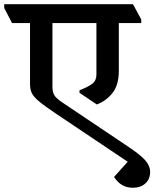

<svg xmlns="http://www.w3.org/2000/svg" viewBox="-60 -677 730 908"><path d="M650 136Q650 170 627.5 190.5Q605 211 568 211Q513 211 480 161V159L544 88L204 -140Q149 -177 124 -198Q99 -219 90.5 -236.5Q82 -254 82 -280V-568H-3L-40 -639V-657H569L608 -585V-568H502V-344Q502 -274 471.5 -236.5Q441 -199 398 -183L316 -238V-250Q357 -266 376.5 -281Q396 -296 396 -324V-568H188V-267Q188 -242 196.5 -227.5Q205 -213 231 -195L529 5Q601 52 625.5 79.5Q650 107 650 136Z"/></svg>

Font: Martel
Style: Bold
Weight: 700
Designer: Dan Reynolds
Foundry: Dan Reynolds
Version: Version 1.001; ttfautohint (v1.1) -l 5 -r 5 -G 72 -x 0 -D la